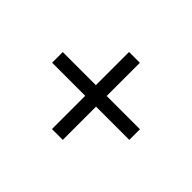

<svg xmlns="http://www.w3.org/2000/svg" viewBox="-98 -735 755 755"><g transform="rotate(45 279.5 -357.5)"><path d="M309.1 -328.1H494.1V-387.2H309.1V-571.8H249V-387.2H64.9V-328.1H249V-143.1H309.1Z"/></g></svg>

Font: The Erased English
Style: Regular
Weight: 400
Designer: Monotype Design team + ligartures altered by 180 Amsterdam
Foundry: Monotype Imaging Inc.
Version: Version 1.030;Glyphs 3.1.2 (3151)